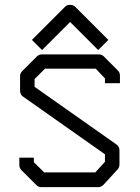

<svg xmlns="http://www.w3.org/2000/svg" viewBox="-20 -822 580 794"><path d="M414 -498 376 -538H166L123 -495V-463L461 -225Q474 -216.5 474 -200V-141Q474 -130.5 466 -121L409 -59Q398 -48 387 -48H151Q139 -48 130 -57L69 -118Q60 -127 60 -139V-170H120V-151L163 -109H374L414 -153V-184L76 -422Q63 -430.5 63 -447V-507Q63 -519 72 -528L133 -589Q141 -597 154 -597H388Q401 -597 409 -589L467 -531Q476 -522 476 -510V-478H414ZM133 -636 112 -657 249 -794Q257 -802 269 -802Q283 -802 291 -794L428 -657L407 -636L386 -615L270 -731L154 -615Z"/></svg>

Font: 3270 Nerd Font
Style: Regular
Weight: 400
Monospace: yes
Version: Version 3.0.1;Nerd Fonts 3.3.0